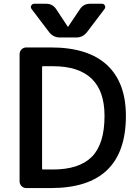

<svg xmlns="http://www.w3.org/2000/svg" viewBox="-20 -1001 710 1000"><path d="M524.4 -397.5Q524.4 -656.2 254.9 -656.2H203.1Q199.2 -656.2 199.2 -652.3V-123Q199.2 -118.2 203.1 -118.2H254.9Q392.6 -118.2 458.5 -184.6Q524.4 -251 524.4 -397.5ZM635.7 -397.5Q635.7 -21.5 245.1 -21.5H117.2Q102.5 -21.5 92.3 -31.7Q82 -42 82 -56.6V-718.8Q82 -733.4 92.3 -743.7Q102.5 -753.9 117.2 -753.9H245.1Q438.5 -753.9 537.1 -662.6Q635.7 -571.3 635.7 -397.5ZM332 -863.3Q332 -861.3 334 -861.3Q335.9 -861.3 335.9 -863.3L395.5 -952.1Q414.1 -981.4 449.2 -981.4H511.7Q521.5 -981.4 526.4 -971.7Q528.3 -967.8 528.3 -963.9Q528.3 -959 524.4 -954.1L432.6 -833Q411.1 -805.7 377 -805.7H293Q257.8 -805.7 236.3 -833L144.5 -954.1Q140.6 -959 140.6 -963.9Q140.6 -967.8 142.6 -971.7Q147.5 -981.4 158.2 -981.4H220.7Q254.9 -981.4 273.4 -952.1Z"/></svg>

Font: Gen Jyuu GothicL Medium
Style: Regular
Weight: 500
Designer: [Source Han Sans]
Ryoko NISHIZUKA  (kana & ideographs); Paul D. Hunt (Latin, Greek & Cyrillic); Wenlong ZHANG  (bopomofo
Version: Version 1.002.20150607